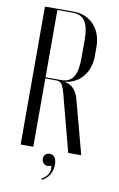

<svg xmlns="http://www.w3.org/2000/svg" viewBox="-94 -751 592 958"><g transform="rotate(10 202.0 -272.0)"><path d="M54 -699V0H118V-346H173C198 -346 208 -333 221 -281L295 0H361L288 -273C277 -316 248 -343 218 -345V-347C292 -355 342 -416 342 -500V-546C342 -636 284 -699 201 -699ZM278 -479C278 -391 255 -352 197 -352H118V-693H195C254 -693 278 -655 278 -567ZM223 77C231 108 215 133 185 150L188 155C221 141 240 107 240 69C240 38 227 20 206 20C188 20 175 33 175 50C175 68 188 82 205 82C210 82 217 80 223 77Z"/></g></svg>

Font: Moniqa Display
Style: Regular
Weight: 400
Designer: Rajesh Rajput
Foundry: Rajesh Rajput
Version: Version 1.000